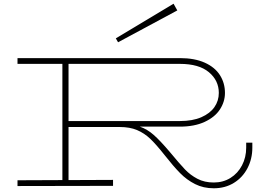

<svg xmlns="http://www.w3.org/2000/svg" viewBox="-20 -998 1420 1031"><path d="M1335 -232V-205Q1335 -145 1309 -95Q1283 -45 1236 -16Q1189 13 1128 13Q1072 13 1027.5 -9.5Q983 -32 947 -68.5Q911 -105 864 -165Q819 -222 787 -252.5Q755 -283 716 -299.5Q677 -316 623 -316H348V-31L587 -32V0L74 1V-30L315 -31V-655H74V-686H946Q1025 -686 1079.5 -661.5Q1134 -637 1161 -594.5Q1188 -552 1188 -499Q1188 -452 1161 -410.5Q1134 -369 1079 -343.5Q1024 -318 946 -318H731Q771 -304 805.5 -273.5Q840 -243 891 -183Q944 -119 973 -88.5Q1002 -58 1040 -38Q1078 -18 1128 -18Q1178 -18 1217.5 -42.5Q1257 -67 1279.5 -110Q1302 -153 1302 -205V-232ZM348 -655V-348H946Q1014 -348 1061 -368.5Q1108 -389 1131.5 -423Q1155 -457 1155 -499Q1155 -566 1101.5 -610.5Q1048 -655 946 -655ZM614 -771 932 -942 912 -978 602 -792Z"/></svg>

Font: BioRhyme Expanded ExtraLight
Style: Regular
Weight: 275
Width: 7
Designer: Aoife Mooney
Foundry: Aoife Mooney Type
Version: Version 1.001